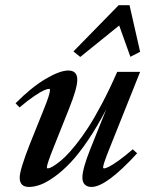

<svg xmlns="http://www.w3.org/2000/svg" viewBox="-20 -721 586 752"><path d="M294.4 -498 267.6 -519.5 444.8 -700.7H487.3L528.8 -518.1L490.7 -498.5L446.8 -621.1ZM93.3 11.2Q57.1 11.2 57.1 -25.4Q57.1 -55.7 97.7 -158.7L152.8 -295.9Q175.8 -352.5 175.8 -368.7Q175.8 -373 171.9 -373Q165.5 -373 152.6 -367.4Q139.6 -361.8 113.8 -344.5Q87.9 -327.1 56.6 -300.3L41 -316.4Q101.6 -377.9 157.7 -411.4Q213.9 -444.8 247.6 -444.8Q282.7 -444.8 282.7 -408.7Q282.7 -375.5 250.5 -295.4L190.9 -146Q163.6 -78.1 163.6 -65.4Q163.6 -61.5 167.5 -61.5Q170.9 -61.5 179 -64.9Q187 -68.4 202.1 -79.1Q217.3 -89.8 234.9 -106.7Q252.4 -123.5 276.4 -153.3Q300.3 -183.1 325 -220.9Q349.6 -258.8 379.6 -315.4Q409.7 -372.1 439 -439.5H528.8L409.7 -141.6Q383.8 -77.1 383.8 -65.9Q383.8 -61.5 387.7 -61.5Q393.6 -61.5 406.5 -67.9Q419.4 -74.2 444.6 -92Q469.7 -109.9 500 -136.2L517.1 -120.6Q396.5 11.2 338.4 11.2Q321.3 11.2 312 1.7Q302.7 -7.8 302.7 -25.4Q302.7 -59.1 333.5 -136.7L396.5 -293.5Q361.8 -226.6 325.4 -172.9Q289.1 -119.1 257.3 -85.4Q225.6 -51.8 194.3 -29.3Q163.1 -6.8 138.7 2.2Q114.3 11.2 93.3 11.2Z"/></svg>

Font: Elstob SemiBold
Style: Italic
Weight: 600
Italic angle: -20°
Designer: Peter S. Baker
Version: Version 1.015